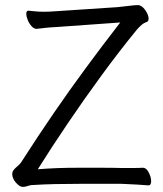

<svg xmlns="http://www.w3.org/2000/svg" viewBox="-20 -725 640 752"><path d="M560 1Q550 0 518.5 -2Q487 -4 457 -5H292Q239 -5 194.5 -4Q150 -3 103 0Q95 1 86.5 4Q78 7 69 7Q57 7 42.5 -9.5Q28 -26 28 -43Q28 -48 29 -51Q32 -60 45 -71Q58 -82 62 -88Q130 -194 191.5 -283.5Q253 -373 316 -458.5Q379 -544 451 -637L199 -619Q175 -618 154.5 -615.5Q134 -613 124 -612H123Q113 -612 103.5 -622.5Q94 -633 88.5 -647Q83 -661 83 -671Q83 -683 91 -683H93Q104 -682 119 -680.5Q134 -679 151 -679Q162 -679 174 -679.5Q186 -680 198 -681L440 -697Q463 -699 485 -702Q507 -705 520 -705Q535 -705 548.5 -686Q562 -667 562 -652Q562 -642 555 -639Q543 -635 534 -627Q525 -619 517 -610Q449 -527 379 -431.5Q309 -336 244.5 -240.5Q180 -145 128 -62Q164 -65 202.5 -66.5Q241 -68 286 -68Q327 -68 374.5 -68Q422 -68 456 -67Q480 -67 502 -67Q524 -67 539 -68H540Q553 -68 562.5 -49.5Q572 -31 572 -15Q572 1 561 1Z"/></svg>

Font: QiushuiShotai
Style: Regular
Weight: 600
Designer: Fontworks Inc.
Foundry: Fontworks Inc.
Version: Version 1.250